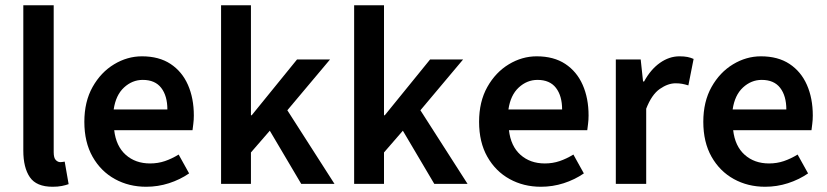

<svg xmlns="http://www.w3.org/2000/svg" viewBox="-20 -702 3158 733"><path d="M181 11Q119 11 94 -25.5Q69 -62 69 -127V-682H185V-121Q185 -99 193 -91Q201 -83 210 -83Q213 -83 217 -83.5Q221 -84 227 -85L242 1Q231 5 216 8Q201 11 181 11Z M538 11Q472 11 418.5 -18.5Q365 -48 333.5 -103.5Q302 -159 302 -237Q302 -314 333.5 -370Q365 -426 415.5 -456.5Q466 -487 522 -487Q587 -487 631 -458Q675 -429 697.5 -378Q720 -327 720 -261Q720 -244 718 -229Q716 -214 715 -205H416Q423 -144 460 -111Q497 -78 553 -78Q583 -78 609.5 -87Q636 -96 662 -112L702 -40Q667 -16 625 -2.5Q583 11 538 11ZM414 -284H619Q619 -336 595.5 -366.5Q572 -397 525 -397Q485 -397 453.5 -368Q422 -339 414 -284Z M824 0V-682H938V-262H941L1114 -475H1240L1077 -281L1257 0H1130L1010 -203L938 -120V0Z M1332 0V-682H1446V-262H1449L1622 -475H1748L1585 -281L1765 0H1638L1518 -203L1446 -120V0Z M2045 11Q1979 11 1925.5 -18.5Q1872 -48 1840.5 -103.5Q1809 -159 1809 -237Q1809 -314 1840.5 -370Q1872 -426 1922.5 -456.5Q1973 -487 2029 -487Q2094 -487 2138 -458Q2182 -429 2204.5 -378Q2227 -327 2227 -261Q2227 -244 2225 -229Q2223 -214 2222 -205H1923Q1930 -144 1967 -111Q2004 -78 2060 -78Q2090 -78 2116.5 -87Q2143 -96 2169 -112L2209 -40Q2174 -16 2132 -2.5Q2090 11 2045 11ZM1921 -284H2126Q2126 -336 2102.5 -366.5Q2079 -397 2032 -397Q1992 -397 1960.5 -368Q1929 -339 1921 -284Z M2331 0V-475H2426L2435 -391H2439Q2464 -437 2499.5 -462Q2535 -487 2574 -487Q2592 -487 2604.5 -484.5Q2617 -482 2628 -477L2608 -376Q2595 -380 2584 -382Q2573 -384 2559 -384Q2530 -384 2499 -362.5Q2468 -341 2447 -287V0Z M2901 11Q2835 11 2781.5 -18.5Q2728 -48 2696.5 -103.5Q2665 -159 2665 -237Q2665 -314 2696.5 -370Q2728 -426 2778.5 -456.5Q2829 -487 2885 -487Q2950 -487 2994 -458Q3038 -429 3060.5 -378Q3083 -327 3083 -261Q3083 -244 3081 -229Q3079 -214 3078 -205H2779Q2786 -144 2823 -111Q2860 -78 2916 -78Q2946 -78 2972.5 -87Q2999 -96 3025 -112L3065 -40Q3030 -16 2988 -2.5Q2946 11 2901 11ZM2777 -284H2982Q2982 -336 2958.5 -366.5Q2935 -397 2888 -397Q2848 -397 2816.5 -368Q2785 -339 2777 -284Z"/></svg>

Font: Narnoor SemiBold
Style: Regular
Weight: 600
Designer: S. Sridhar Murthy
Foundry: SIL International
Version: Version 3.000